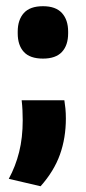

<svg xmlns="http://www.w3.org/2000/svg" viewBox="-20 -494 283 634"><path d="M51.5 -163H192.5Q194.5 -151 196 -135.8Q197.5 -120.5 197.5 -103Q197.5 -38.5 178 16.2Q158.5 71 114 121L9 96.5Q31.5 55 43.2 8Q55 -39 55 -97Q55 -114.5 54.2 -130Q53.5 -145.5 51.5 -163ZM122 -300.5Q79 -300.5 58.8 -322.5Q38.5 -344.5 38.5 -384V-389.5Q38.5 -428.5 58.8 -451Q79 -473.5 122 -473.5Q164 -473.5 184.5 -451Q205 -428.5 205 -389.5V-384Q205 -344.5 184.5 -322.5Q164 -300.5 122 -300.5Z"/></svg>

Font: Anek Kannada
Style: Bold
Weight: 700
Version: Version 1.003